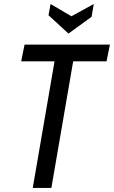

<svg xmlns="http://www.w3.org/2000/svg" viewBox="-20 -918 557 938"><path d="M140 0 246.5 -618.5H83.5L100 -700H517L500.5 -618.5H337.5L231 0ZM314.5 -754 217 -843.5 227 -898.5 329 -838.5 438 -898.5 427.5 -836Z"/></svg>

Font: Cabin Condensed
Style: Italic
Weight: 400
Width: 3
Italic angle: -10°
Designer: Pablo Impallari
Foundry: Pablo Impallari. http://www.impallari.com Igino Marini. http://www.ikern.com
Version: Version 3.001; ttfautohint (v1.8.3)